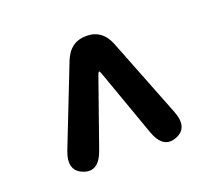

<svg xmlns="http://www.w3.org/2000/svg" viewBox="-85 -873 758 675"><g transform="rotate(-20 294.5 -535.5)"><path d="M122 -315Q68 -335 95 -405L210 -698Q234 -760 295 -760Q355 -760 379 -698L494 -405Q522 -335 468 -315Q415 -295 390 -366L301 -616Q297 -627 294.5 -627Q292 -627 288 -616L200 -366Q175 -295 122 -315Z"/></g></svg>

Font: Resource Han Rounded KR
Style: Bold
Weight: 700
Designer: Cyano Hao (round all glyphs); Ryoko NISHIZUKA 西塚涼子 (kana, bopomofo & ideographs); Paul D. Hunt (Latin, Greek & Cyrillic)
Foundry: Cyano Hao
Version: 0.990